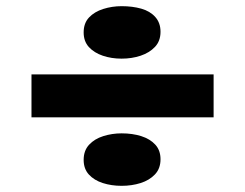

<svg xmlns="http://www.w3.org/2000/svg" viewBox="-20 -579 794 622"><path d="M82 -199V-338H672V-199ZM374 23Q341 23 313 14Q285 5 268 -13.5Q251 -32 251 -61Q251 -91 268.5 -110Q286 -129 314.5 -138Q343 -147 374 -147Q409 -147 437.5 -138Q466 -129 483 -110.5Q500 -92 500 -63Q500 -33 482 -14Q464 5 435.5 14Q407 23 374 23ZM374 -389Q341 -389 313 -398.5Q285 -408 268 -426.5Q251 -445 251 -474Q251 -504 268.5 -522.5Q286 -541 314.5 -550Q343 -559 374 -559Q409 -559 437.5 -551Q466 -543 483 -524Q500 -505 500 -476Q500 -446 482 -427Q464 -408 435.5 -398.5Q407 -389 374 -389Z"/></svg>

Font: Lexend Giga
Style: Bold
Weight: 700
Version: Version 1.007